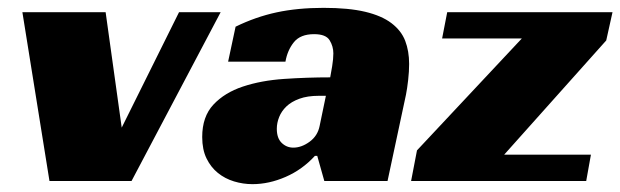

<svg xmlns="http://www.w3.org/2000/svg" viewBox="-20 -461 1580 489"><path d="M37 -430H249L290 -136L436 -430H542L315 0H106Z M580 -393Q631 -418 684.5 -429.5Q738 -441 804 -441Q868 -441 910 -431Q952 -421 977 -402Q1002 -383 1012 -357Q1022 -331 1022 -298Q1022 -279 1019.5 -257Q1017 -235 1014 -220L967 0H806L788 -64H782Q750 -29 707.5 -10.5Q665 8 623 8Q599 8 576 1Q553 -6 535 -20.5Q517 -35 506 -57.5Q495 -80 495 -112Q495 -164 523.5 -194.5Q552 -225 598.5 -240.5Q645 -256 703.5 -260Q762 -264 821 -264Q823 -274 826 -292.5Q829 -311 829 -325Q829 -343 819.5 -358.5Q810 -374 780 -374Q745 -374 728.5 -353.5Q712 -333 707 -304H561ZM810 -217H792Q763 -217 742.5 -209.5Q722 -202 709.5 -190Q697 -178 691 -163Q685 -148 685 -133Q685 -109 697.5 -97Q710 -85 727 -85Q748 -85 768.5 -100Q789 -115 794 -140Z M1042 -78 1309 -363H1106L1119 -430H1540L1524 -358L1264 -67H1485L1473 0H1027Z"/></svg>

Font: Racing Sans One
Style: Regular
Weight: 400
Designer: Pablo Impallari, Rodrigo Fuenzalida
Foundry: Pablo Impallari, Rodrigo Fuenzalida
Version: Version 1.001; ttfautohint (v0.8) -G 200 -r 50